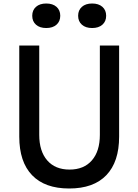

<svg xmlns="http://www.w3.org/2000/svg" viewBox="-20 -1060 790 1096"><path d="M204 -800V-290Q204 -197 249.5 -144.5Q295 -92 377 -92Q459 -92 504.5 -144.5Q550 -197 550 -290V-800H660V-280Q660 -136 587 -60Q514 16 375 16Q236 16 163 -60Q90 -136 90 -280V-800ZM164 -970Q164 -1002 185.5 -1021Q207 -1040 244 -1040Q281 -1040 302.5 -1021Q324 -1002 324 -970Q324 -938 302.5 -919Q281 -900 244 -900Q207 -900 185.5 -919Q164 -938 164 -970ZM426 -970Q426 -1002 447.5 -1021Q469 -1040 506 -1040Q543 -1040 564.5 -1021Q586 -1002 586 -970Q586 -938 564.5 -919Q543 -900 506 -900Q469 -900 447.5 -919Q426 -938 426 -970Z"/></svg>

Font: Martian Mono Custom sWd Rg
Style: Regular
Weight: 400
Width: 6
Monospace: yes
Designer: Alex Havermale
Foundry: Evil Martians
Version: Version 1.000